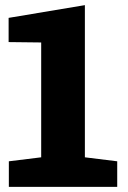

<svg xmlns="http://www.w3.org/2000/svg" viewBox="-20 -731 500 751"><path d="M14.6 0V-100.1L141.1 -115.7V-564.9L13.7 -566.4V-661.1L312 -710.9V-115.7L438.5 -100.1V0Z"/></svg>

Font: Roboto Slab Black
Style: Regular
Weight: 900
Designer: Google
Version: Version 2.000; ttfautohint (v1.8.1.43-b0c9)